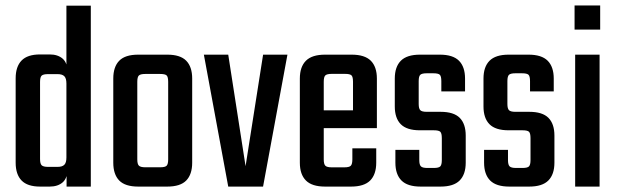

<svg xmlns="http://www.w3.org/2000/svg" viewBox="-20 -690 2281 710"><path d="M128.1 -228.2H37.9V-400.3Q37.9 -443.6 59.8 -466.2Q81.7 -488.7 128.2 -488.7H163.6Q194 -488.7 212 -472.8Q230 -456.9 230 -421.2V-348.6H225.6V-381.1Q225.6 -400.3 217.9 -408.1Q210.2 -415.9 193 -415.9H157.9Q140.1 -415.9 134.1 -410.4Q128.1 -404.9 128.1 -386.8ZM225.6 -669H315.8V0H226.2V-61.8L225.6 -67.4ZM37.9 -261.4H128.1V-102Q128.1 -84.7 134.1 -78.8Q140.1 -72.9 157.9 -72.9H193Q210.2 -72.9 217.9 -80.7Q225.6 -88.4 225.6 -107.6V-131.4L230 -130.7V-67.5Q230 -31.8 212 -15.9Q194 0 163.6 0H128.2Q81.7 0 59.8 -22.5Q37.9 -45.1 37.9 -88.5Z M601.9 -159.9V-387.4Q601.9 -405.5 596.3 -411Q590.7 -416.5 572.1 -416.5H542.1V-487.9H598.4Q646.8 -487.9 668.7 -465.4Q690.7 -442.8 690.7 -399.5V-159.9ZM601.9 -100.5V-202.1H690.7V-88.5Q690.7 -45.1 668.7 -22.5Q646.8 0 598.4 0H536.6V-71.4H572.1Q590.7 -71.4 596.3 -77.3Q601.9 -83.2 601.9 -100.5ZM487.7 -387.4V-159.1H398.9V-399.5Q398.9 -442.8 420.9 -465.4Q442.8 -487.9 491.2 -487.9H547.5V-416.5H517.5Q499.7 -416.5 493.7 -411Q487.7 -405.5 487.7 -387.4ZM487.7 -208.5V-100.5Q487.7 -83.2 493.7 -77.3Q499.7 -71.4 517.5 -71.4H545.1V0H491.2Q442.8 0 420.9 -22.5Q398.9 -45.1 398.9 -88.5V-208.5Z M824 -487.9 888.1 -75.5 952.9 -487.9H1042.9L952.8 0H824L733.9 -487.9Z M1177.2 -387.6V-100.3Q1177.2 -83 1183.2 -77.1Q1189.2 -71.2 1206.9 -71.2H1232V0H1182.1Q1133.7 0 1111.3 -22.5Q1088.8 -45.1 1088.8 -88.5V-399.5Q1088.8 -442.8 1111.3 -465.4Q1133.7 -487.9 1182.1 -487.9H1237.3V-416.8H1206.9Q1189.2 -416.8 1183.2 -411.3Q1177.2 -405.8 1177.2 -387.6ZM1285.4 -228.6V-387.6Q1285.4 -405.8 1279.8 -411.3Q1274.2 -416.8 1255.7 -416.8H1224.4V-487.9H1280.4Q1328.8 -487.9 1351.3 -465.4Q1373.7 -442.8 1373.7 -399.5V-228.6ZM1283 -100.7V-141.4H1371.3V-88.5Q1371.3 -45.1 1348.9 -22.5Q1326.5 0 1278.1 0H1224.4V-71.2H1253.3Q1271.8 -71.2 1277.4 -77.3Q1283 -83.4 1283 -100.7ZM1373.7 -282V-216.1H1121.2V-282Z M1613.8 -98V-179.1Q1613.8 -197.2 1608.2 -202.7Q1602.6 -208.2 1584.1 -208.2H1532.6Q1484.2 -208.2 1462 -230.7Q1439.9 -253.1 1439.9 -296.5V-399.5Q1439.9 -442.8 1462.3 -465.4Q1484.8 -487.9 1533.2 -487.9H1606.4Q1654.8 -487.9 1677.3 -465.4Q1699.7 -442.8 1699.7 -399.5V-352H1612V-389.9Q1612 -408 1606.4 -413.5Q1600.8 -419 1582.2 -419H1558Q1540.3 -419 1534.3 -413.5Q1528.3 -408 1528.3 -389.9V-305.6Q1528.3 -288.3 1534.3 -282.4Q1540.3 -276.5 1558 -276.5H1609.5Q1657.9 -276.5 1680.1 -254.2Q1702.2 -231.8 1702.2 -188.5V-88.5Q1702.2 -45.1 1679.7 -22.5Q1657.3 0 1608.9 0H1535.4Q1487 0 1464.6 -22.5Q1442.1 -45.1 1442.1 -88.5V-135.8H1530.5V-98Q1530.5 -80.7 1536.5 -74.8Q1542.5 -68.9 1560.2 -68.9H1584.1Q1602.6 -68.9 1608.2 -74.8Q1613.8 -80.7 1613.8 -98Z M1941.8 -98V-179.1Q1941.8 -197.2 1936.2 -202.7Q1930.6 -208.2 1912.1 -208.2H1860.6Q1812.2 -208.2 1790 -230.7Q1767.9 -253.1 1767.9 -296.5V-399.5Q1767.9 -442.8 1790.3 -465.4Q1812.8 -487.9 1861.2 -487.9H1934.4Q1982.8 -487.9 2005.3 -465.4Q2027.7 -442.8 2027.7 -399.5V-352H1940V-389.9Q1940 -408 1934.4 -413.5Q1928.8 -419 1910.2 -419H1886Q1868.3 -419 1862.3 -413.5Q1856.3 -408 1856.3 -389.9V-305.6Q1856.3 -288.3 1862.3 -282.4Q1868.3 -276.5 1886 -276.5H1937.5Q1985.9 -276.5 2008.1 -254.2Q2030.2 -231.8 2030.2 -188.5V-88.5Q2030.2 -45.1 2007.7 -22.5Q1985.3 0 1936.9 0H1863.4Q1815 0 1792.6 -22.5Q1770.1 -45.1 1770.1 -88.5V-135.8H1858.5V-98Q1858.5 -80.7 1864.5 -74.8Q1870.5 -68.9 1888.2 -68.9H1912.1Q1930.6 -68.9 1936.2 -74.8Q1941.8 -80.7 1941.8 -98Z M2197.2 0H2106.9V-487.9H2197.2ZM2104.7 -580.6V-669.8H2199.4V-580.6Z"/></svg>

Font: Teko Variable Light
Style: Regular
Weight: 300
Designer: Manushi Parikh, Jonny Pinhorn
Foundry: Indian Type Foundry
Version: Version 3.000